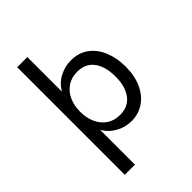

<svg xmlns="http://www.w3.org/2000/svg" viewBox="-255 -815 1137 1137"><g transform="rotate(-45 313.5 -246.5)"><path d="M104 -697H189V-407Q214 -452 259.8 -476.5Q305.5 -501 358 -501Q421.5 -501 467.2 -467.8Q513 -434.5 537 -376.2Q561 -318 561 -245Q561 -168.5 534.8 -111.2Q508.5 -54 462.5 -23Q416.5 8 358 8Q305 8 258.8 -18.2Q212.5 -44.5 189 -88V204H104ZM335 -66Q403.5 -66 440.2 -114.2Q477 -162.5 477 -246Q477 -330 441 -378.5Q405 -427 336 -427Q288 -427 252.8 -403.2Q217.5 -379.5 199.2 -338.5Q181 -297.5 181 -246Q181 -195 199.5 -154Q218 -113 252.8 -89.5Q287.5 -66 335 -66Z"/></g></svg>

Font: HK Grotesk
Style: Regular
Weight: 400
Designer: Alfredo Marco Pradil
Foundry: Hanken Design Co.
Version: Version 3.001